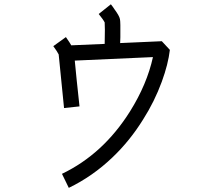

<svg xmlns="http://www.w3.org/2000/svg" viewBox="-20 -824 1040 909"><path d="M283.2 -312.5Q260.7 -530.3 257.8 -566.4Q251 -580.1 232.4 -605.5L292 -648.4Q299.8 -636.7 308.6 -624Q313.5 -615.2 317.4 -609.4L475.6 -616.2Q477.5 -698.2 475.6 -717.8Q468.8 -731.4 447.3 -757.8L504.9 -803.7Q513.7 -793 522.5 -779.3Q544.9 -749 547.9 -733.4Q550.8 -720.7 549.8 -647.5Q549.8 -634.8 548.8 -620.1L746.1 -628.9L784.2 -587.9Q776.4 -520.5 746.1 -437.5Q711.9 -343.8 657.2 -257.8Q594.7 -157.2 512.7 -79.1Q418.9 10.7 305.7 65.4L273.4 -1Q468.8 -94.7 595.7 -296.9Q675.8 -424.8 704.1 -553.7L334 -537.1Q340.8 -462.9 356.4 -320.3ZM257.8 -571.3Q257.8 -570.3 257.8 -569.3Q257.8 -570.3 257.8 -571.3Z"/></svg>

Font: irohakakuC Regular
Style: Regular
Weight: 400
Designer: [Source Han Sans]
Ryoko NISHIZUKA Ë•øÂ°öÊ∂ºÂ≠ê (kana & ideographs); Paul D. Hunt (Latin, Greek & Cyrillic); Wenlong ZHAN
Version: Version 1.001.20160904